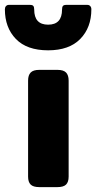

<svg xmlns="http://www.w3.org/2000/svg" viewBox="-55 -766 394 786"><path d="M-35 -728Q-35 -736 -30.5 -741Q-26 -746 -19 -746H68Q78 -746 81.5 -741.5Q85 -737 85 -727Q85 -665 142 -665Q199 -665 199 -727Q199 -737 202.5 -741.5Q206 -746 216 -746H303Q310 -746 314.5 -741Q319 -736 319 -728Q319 -653 273.5 -606.5Q228 -560 142 -560Q55 -560 10 -606.5Q-35 -653 -35 -728ZM60 -43V-436Q60 -458 70.5 -469Q81 -480 106 -480H180Q205 -480 215.5 -469Q226 -458 226 -436V-43Q226 -21 215.5 -10.5Q205 0 180 0H106Q81 0 70.5 -10.5Q60 -21 60 -43Z"/></svg>

Font: Mitr Medium
Style: Regular
Weight: 500
Designer: Thanarat Vachiruckul
Foundry: Cadson Demak
Version: Version 1.002